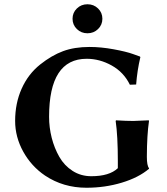

<svg xmlns="http://www.w3.org/2000/svg" viewBox="-20 -881 793 911"><path d="M344.7 -743.2Q324.2 -763.2 324.2 -792Q324.2 -820.8 344.7 -840.8Q365.2 -860.8 395 -860.8Q424.8 -860.8 445.3 -840.8Q465.8 -820.8 465.8 -792Q465.8 -763.2 445.3 -743.2Q424.8 -723.1 395 -723.1Q365.2 -723.1 344.7 -743.2ZM539.1 -117.2Q539.1 -236.3 528.8 -307.1L530.8 -310.1Q578.6 -307.1 612.8 -307.1Q612.8 -307.1 686 -310.1L687 -307.1Q677.2 -241.2 676.8 -137.2Q676.8 -95.2 687 -83V-80.1Q637.2 -38.1 557.6 -14.2Q478 9.8 390.1 9.8Q280.3 9.8 193.8 -47.9Q128.9 -91.8 90.3 -161.4Q51.8 -231 51.8 -307.1Q51.8 -391.1 82.8 -460.4Q113.8 -529.8 170.9 -575.2Q225.1 -618.2 279.1 -638.2Q333 -658.2 404.8 -658.2Q459 -658.2 519 -647.2Q579.1 -636.2 611.3 -624.5L644 -612.8L646 -609.9Q630.9 -545.9 626 -480L596.2 -479Q567.4 -538.1 510.3 -570.1Q453.1 -602.1 391.1 -602.1Q212.9 -602.1 212.9 -327.1Q212.9 -276.4 225.3 -227.3Q237.8 -178.2 261.5 -136.7Q285.2 -95.2 324.5 -70.1Q363.8 -44.9 413.1 -44.9Q499 -44.9 539.1 -83Z"/></svg>

Font: Linux Biolinum O
Style: Bold
Weight: 700
Designer: Philipp H. Poll
Foundry: Philipp H. Poll
Version: Version 1.3.2